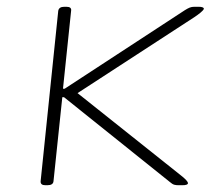

<svg xmlns="http://www.w3.org/2000/svg" viewBox="-20 -545 655 567"><path d="M114 2Q99 2 100 -10L152 -513Q154 -525 170 -525H176Q192 -525 190 -513L166 -283H171L526 -515Q534 -520 540 -522.5Q546 -525 554 -525H566Q582 -525 582 -519Q581 -515 572.5 -508Q564 -501 555 -495L209 -270L513 -28Q535 -11 535 -4Q535 2 518 2H507Q500 2 494.5 0.5Q489 -1 481 -8L169 -258H164L138 -10Q137 2 120 2Z"/></svg>

Font: Asap Expanded Expanded Thin
Style: Italic
Weight: 100
Width: 7
Italic angle: -6°
Designer: Pablo Cosgaya
Foundry: Omnibus-Type
Version: Version 3.001; ttfautohint (v1.8.4.7-5d5b)